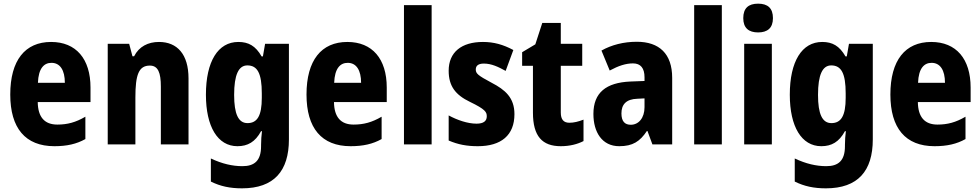

<svg xmlns="http://www.w3.org/2000/svg" viewBox="-20 -881 5351 1048"><path d="M259 -652C117 -652 36 -552 36 -365C36 -182 118 -83 277 -83C345 -83 398 -95 446 -122V-244C393 -213 348 -201 293 -201C223 -201 187 -242 186 -324H474V-403C474 -560 395 -652 259 -652ZM261 -538C308 -538 334 -498 334 -429H187C190 -508 220 -538 261 -538Z M848 -652C788 -652 739 -627 712 -574H703L685 -642H568V-93H719V-349C719 -473 737 -523 798 -523C843 -523 858 -484 858 -408V-93H1009V-453C1009 -585 947 -652 848 -652Z M1281 -652C1170 -652 1104 -546 1104 -364C1104 -190 1168 -83 1276 -83C1332 -83 1373 -106 1405 -165H1410C1407 -143 1405 -114 1405 -90V-83C1405 -4 1369 26 1303 26C1249 26 1192 13 1131 -16V110C1183 136 1236 147 1301 147C1476 147 1557 52 1557 -120V-642H1427L1415 -573H1408C1375 -631 1336 -652 1281 -652ZM1330 -524C1385 -524 1409 -481 1409 -371V-347C1409 -249 1384 -209 1331 -209C1281 -209 1258 -259 1258 -363C1258 -472 1282 -524 1330 -524Z M1876 -652C1734 -652 1653 -552 1653 -365C1653 -182 1735 -83 1894 -83C1962 -83 2015 -95 2063 -122V-244C2010 -213 1965 -201 1910 -201C1840 -201 1804 -242 1803 -324H2091V-403C2091 -560 2012 -652 1876 -652ZM1878 -538C1925 -538 1951 -498 1951 -429H1804C1807 -508 1837 -538 1878 -538Z M2336 -93V-853H2185V-93Z M2788 -258C2788 -348 2737 -391 2664 -429C2587 -470 2577 -480 2577 -502C2577 -523 2592 -534 2621 -534C2663 -534 2700 -516 2740 -494L2782 -608C2726 -638 2675 -652 2616 -652C2499 -652 2429 -596 2429 -495C2429 -411 2466 -363 2545 -325C2630 -284 2637 -269 2637 -246C2637 -220 2619 -206 2581 -206C2532 -206 2475 -226 2429 -251V-114C2480 -92 2528 -83 2588 -83C2716 -83 2788 -143 2788 -258Z M3088 -211C3056 -211 3041 -229 3041 -267V-522H3158V-642H3041V-756H2940L2902 -639L2830 -596V-522H2889V-266C2889 -137 2940 -83 3041 -83C3090 -83 3132 -94 3165 -111V-228C3137 -217 3112 -211 3088 -211Z M3456 -653C3384 -653 3318 -636 3263 -605L3308 -496C3356 -522 3396 -535 3435 -535C3477 -535 3498 -509 3498 -459V-439L3420 -436C3289 -430 3219 -376 3219 -259C3219 -160 3266 -83 3360 -83C3434 -83 3473 -109 3511 -166H3514L3541 -93H3649V-456C3649 -588 3578 -653 3456 -653ZM3459 -342 3498 -344V-296C3498 -237 3466 -200 3423 -200C3391 -200 3372 -218 3372 -262C3372 -311 3398 -340 3459 -342Z M3920 -93V-853H3769V-93Z M4118 -861C4066 -861 4037 -837 4037 -782C4037 -728 4067 -704 4118 -704C4169 -704 4199 -728 4199 -782C4199 -836 4171 -861 4118 -861ZM4193 -642H4042V-93H4193Z M4468 -652C4357 -652 4291 -546 4291 -364C4291 -190 4355 -83 4463 -83C4519 -83 4560 -106 4592 -165H4597C4594 -143 4592 -114 4592 -90V-83C4592 -4 4556 26 4490 26C4436 26 4379 13 4318 -16V110C4370 136 4423 147 4488 147C4663 147 4744 52 4744 -120V-642H4614L4602 -573H4595C4562 -631 4523 -652 4468 -652ZM4517 -524C4572 -524 4596 -481 4596 -371V-347C4596 -249 4571 -209 4518 -209C4468 -209 4445 -259 4445 -363C4445 -472 4469 -524 4517 -524Z M5063 -652C4921 -652 4840 -552 4840 -365C4840 -182 4922 -83 5081 -83C5149 -83 5202 -95 5250 -122V-244C5197 -213 5152 -201 5097 -201C5027 -201 4991 -242 4990 -324H5278V-403C5278 -560 5199 -652 5063 -652ZM5065 -538C5112 -538 5138 -498 5138 -429H4991C4994 -508 5024 -538 5065 -538Z"/></svg>

Font: Noto Sans Kannada UI Condensed ExtraBold
Style: Regular
Weight: 800
Width: 3
Designer: Jelle Bosma - Monotype Design Team
Foundry: Monotype Imaging Inc.
Version: Version 2.005